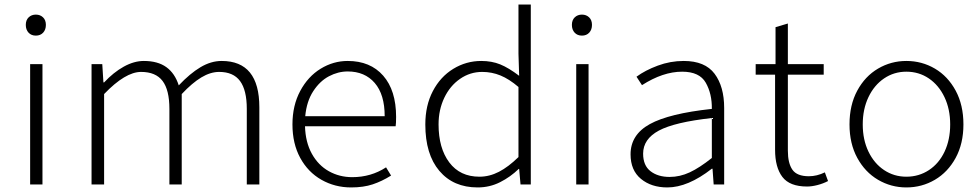

<svg xmlns="http://www.w3.org/2000/svg" viewBox="-20 -808 4294 841"><path d="M112 -527H166V0H112ZM93 -699Q93 -720 105.5 -732Q118 -744 137 -744Q156 -744 168.5 -732Q181 -720 181 -699Q181 -678 169 -665Q157 -652 137 -652Q117 -652 105 -665Q93 -678 93 -699Z M381 -527H428L433 -447H436Q477 -491 522 -516Q567 -541 610 -541Q671 -541 708.5 -514Q746 -487 763 -434Q812 -486 858 -513.5Q904 -541 951 -541Q1116 -541 1116 -338V0H1061V-331Q1061 -413 1031.5 -453Q1002 -493 940 -493Q902 -493 862 -469Q822 -445 776 -396V0H722V-331Q722 -414 692 -453.5Q662 -493 598 -493Q529 -493 436 -396V0H381Z M1261 -263Q1261 -346 1295 -409.5Q1329 -473 1384.5 -507Q1440 -541 1503 -541Q1602 -541 1658.5 -476.5Q1715 -412 1715 -296Q1715 -268 1713 -255H1316Q1318 -185 1346 -134.5Q1374 -84 1420.5 -58Q1467 -32 1523 -32Q1605 -32 1671 -75L1693 -39Q1653 -14 1612.5 -0.5Q1572 13 1518 13Q1447 13 1388 -20.5Q1329 -54 1295 -116.5Q1261 -179 1261 -263ZM1665 -299Q1665 -394 1621.5 -444.5Q1578 -495 1503 -495Q1461 -495 1421 -474Q1381 -453 1352 -408.5Q1323 -364 1317 -299Z M1843 -263Q1843 -346 1876 -409Q1909 -472 1965.5 -506.5Q2022 -541 2088 -541Q2134 -541 2171 -526Q2208 -511 2254 -476L2251 -573V-788H2305V0H2260L2254 -68H2252Q2216 -33 2170.5 -10Q2125 13 2072 13Q1966 13 1904.5 -59.5Q1843 -132 1843 -263ZM2251 -120V-427Q2210 -462 2172 -477.5Q2134 -493 2092 -493Q2039 -493 1995 -462.5Q1951 -432 1926 -379.5Q1901 -327 1901 -263Q1901 -159 1948 -96.5Q1995 -34 2080 -34Q2124 -34 2165.5 -55.5Q2207 -77 2251 -120Z M2504 -527H2558V0H2504ZM2485 -699Q2485 -720 2497.5 -732Q2510 -744 2529 -744Q2548 -744 2560.5 -732Q2573 -720 2573 -699Q2573 -678 2561 -665Q2549 -652 2529 -652Q2509 -652 2497 -665Q2485 -678 2485 -699Z M2742 -132Q2742 -218 2826.5 -264.5Q2911 -311 3098 -331Q3099 -397 3071.5 -445.5Q3044 -494 2968 -494Q2884 -494 2792 -435L2768 -472Q2806 -500 2861 -520.5Q2916 -541 2975 -541Q3068 -541 3110 -485Q3152 -429 3152 -335V0H3106L3101 -69H3098Q2993 13 2903 13Q2833 13 2787.5 -24.5Q2742 -62 2742 -132ZM3098 -116V-291Q2935 -273 2866 -236Q2797 -199 2797 -135Q2797 -83 2829.5 -58Q2862 -33 2913 -33Q2958 -33 3001 -53Q3044 -73 3098 -116Z M3375 -152V-481H3290V-527H3377V-689L3431 -705V-527H3588V-481H3431V-148Q3431 -93 3451 -64.5Q3471 -36 3523 -36Q3558 -36 3593 -53L3607 -15Q3586 -4 3561 2.5Q3536 9 3515 9Q3439 9 3407 -33Q3375 -75 3375 -152Z M3701 -263Q3701 -348 3735 -411Q3769 -474 3826 -507.5Q3883 -541 3950 -541Q4018 -541 4075 -507.5Q4132 -474 4166 -411Q4200 -348 4200 -263Q4200 -179 4166 -116.5Q4132 -54 4075 -20.5Q4018 13 3950 13Q3883 13 3826 -20.5Q3769 -54 3735 -116.5Q3701 -179 3701 -263ZM4142 -263Q4142 -330 4117 -382.5Q4092 -435 4048.5 -464.5Q4005 -494 3950 -494Q3896 -494 3852.5 -464.5Q3809 -435 3784 -382.5Q3759 -330 3759 -263Q3759 -196 3784 -144Q3809 -92 3852.5 -63Q3896 -34 3950 -34Q4005 -34 4049 -63Q4093 -92 4117.5 -144Q4142 -196 4142 -263Z"/></svg>

Font: Nebula Sans Light
Style: Regular
Weight: 300
Designer: Paul D. Hunt for Adobe (as Source Sans)
Foundry: Nebula Entertainment & Broadcasting LLC
Version: Version 1.010